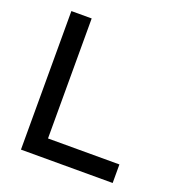

<svg xmlns="http://www.w3.org/2000/svg" viewBox="-126 -798 839 903"><g transform="rotate(20 293.0 -346.5)"><path d="M78.1 0V-693.4H179.7V-92.8H537.1V0Z"/></g></svg>

Font: CaskaydiaCove NFP
Style: Regular
Weight: 400
Designer: Aaron Bell
Foundry: Saja Typeworks
Version: Version 2111.001; VTT 6.35;Nerd Fonts 3.1.1